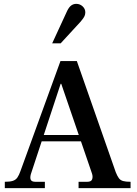

<svg xmlns="http://www.w3.org/2000/svg" viewBox="-20 -977 709 997"><path d="M5 0V-33Q32 -33 47 -38Q62 -43 70.5 -55.5Q79 -68 86 -88L294 -660H379L581 -83Q589 -63 597 -52Q605 -41 619 -37Q633 -33 658 -33V0H388V-33H433Q454 -33 458.5 -46Q463 -59 458 -75L298 -542H295L140 -72Q135 -53 140 -43Q145 -33 164 -33H213V0ZM188 -243 203 -276H394L406 -243ZM251 -752 329 -921Q339 -941 350.5 -949Q362 -957 376 -957Q395 -957 409 -944Q423 -931 423 -913Q423 -903 419 -893.5Q415 -884 399 -865L295 -752Z"/></svg>

Font: Frank Ruhl Libre Medium
Style: Regular
Weight: 500
Designer: Yanek Iontef
Foundry: Fontef
Version: Version 6.004